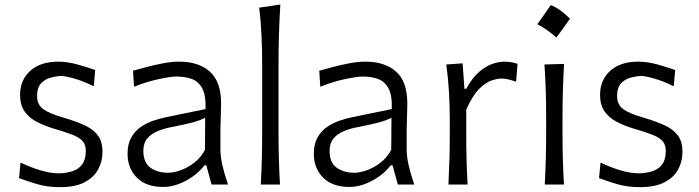

<svg xmlns="http://www.w3.org/2000/svg" viewBox="-20 -794 3006 826"><path d="M238.3 11.2Q183.1 11.2 137.9 -2.4Q92.8 -16.1 62 -27.8L68.4 -94.7Q111.8 -73.7 154.8 -61Q197.8 -48.3 234.9 -48.3Q266.1 -49.3 292 -57.6Q317.9 -65.9 333.5 -86.7Q349.1 -107.4 349.1 -145.5Q349.1 -170.4 336.2 -186Q323.2 -201.7 292.7 -213.9Q262.2 -226.1 209.5 -241.2Q169.4 -253.4 137 -270.5Q104.5 -287.6 85.4 -315.2Q66.4 -342.8 66.4 -386.2Q66.4 -449.7 110.1 -489.3Q153.8 -528.8 231 -528.8Q270.5 -528.8 315.4 -516.1Q360.4 -503.4 389.6 -492.7L383.3 -422.9Q336.4 -445.8 298.1 -456.5Q259.8 -467.3 241.2 -467.3Q221.7 -466.3 197.8 -460Q173.8 -453.6 156.7 -435.5Q139.6 -417.5 139.6 -380.9Q139.6 -343.8 166 -324.5Q192.4 -305.2 255.9 -287.1Q306.6 -272 343.8 -255.1Q380.9 -238.3 400.9 -211.7Q420.9 -185.1 420.9 -140.1Q420.9 -99.1 402.1 -64.7Q383.3 -30.3 343 -9.5Q302.7 11.2 238.3 11.2Z M682.1 10.3Q608.4 10.3 568.6 -30Q528.8 -70.3 528.8 -132.3Q528.8 -174.3 544.4 -202.1Q560.1 -230 585 -247.3Q609.9 -264.6 638.4 -274.4Q667 -284.2 692.9 -289.6L864.3 -324.7Q866.2 -384.3 849.9 -414.3Q833.5 -444.3 804.2 -454.6Q774.9 -464.8 737.8 -464.8Q716.3 -464.8 664.8 -454.1Q613.3 -443.4 556.6 -420.9L552.2 -489.7Q576.2 -496.6 610.4 -505.6Q644.5 -514.6 681.4 -521.7Q718.3 -528.8 751 -528.8Q834 -528.8 882.6 -486.1Q931.2 -443.4 931.2 -348.1Q931.2 -325.2 929.7 -289.6Q928.2 -253.9 928.2 -220.2V-153.8Q928.2 -120.1 937 -82Q945.8 -43.9 960.9 0H890.1L867.7 -83H859.9Q828.1 -42 778.6 -15.9Q729 10.3 682.1 10.3ZM703.6 -50.8Q727.1 -50.8 757.1 -61.5Q787.1 -72.3 815.4 -94Q843.8 -115.7 861.8 -149.4L862.8 -287.1Q854 -282.7 839.6 -277.1Q825.2 -271.5 797.4 -264.4Q769.5 -257.3 719.7 -247.6Q687 -241.7 658.9 -230.2Q630.9 -218.8 613.8 -198.5Q596.7 -178.2 596.7 -145.5Q596.7 -94.2 627.2 -72.5Q657.7 -50.8 703.6 -50.8Z M1102.1 0Q1105 -57.6 1106.4 -111.1Q1107.9 -164.6 1107.9 -228.5V-515.1Q1107.9 -581.1 1105 -642.1Q1102.1 -703.1 1095.2 -761.2L1186 -774.4Q1182.1 -710.9 1180.2 -647.2Q1178.2 -583.5 1178.2 -515.1V-228.5Q1178.2 -164.6 1179.7 -111.1Q1181.2 -57.6 1184.6 0Z M1483.4 10.3Q1409.7 10.3 1369.9 -30Q1330.1 -70.3 1330.1 -132.3Q1330.1 -174.3 1345.7 -202.1Q1361.3 -230 1386.2 -247.3Q1411.1 -264.6 1439.7 -274.4Q1468.3 -284.2 1494.1 -289.6L1665.5 -324.7Q1667.5 -384.3 1651.1 -414.3Q1634.8 -444.3 1605.5 -454.6Q1576.2 -464.8 1539.1 -464.8Q1517.6 -464.8 1466.1 -454.1Q1414.6 -443.4 1357.9 -420.9L1353.5 -489.7Q1377.4 -496.6 1411.6 -505.6Q1445.8 -514.6 1482.7 -521.7Q1519.5 -528.8 1552.2 -528.8Q1635.3 -528.8 1683.8 -486.1Q1732.4 -443.4 1732.4 -348.1Q1732.4 -325.2 1731 -289.6Q1729.5 -253.9 1729.5 -220.2V-153.8Q1729.5 -120.1 1738.3 -82Q1747.1 -43.9 1762.2 0H1691.4L1668.9 -83H1661.1Q1629.4 -42 1579.8 -15.9Q1530.3 10.3 1483.4 10.3ZM1504.9 -50.8Q1528.3 -50.8 1558.3 -61.5Q1588.4 -72.3 1616.7 -94Q1645 -115.7 1663.1 -149.4L1664.1 -287.1Q1655.3 -282.7 1640.9 -277.1Q1626.5 -271.5 1598.6 -264.4Q1570.8 -257.3 1521 -247.6Q1488.3 -241.7 1460.2 -230.2Q1432.1 -218.8 1415 -198.5Q1397.9 -178.2 1397.9 -145.5Q1397.9 -94.2 1428.5 -72.5Q1459 -50.8 1504.9 -50.8Z M1909.2 0Q1912.1 -57.6 1913.6 -111.1Q1915 -164.6 1915 -228.5V-280.8Q1915 -337.4 1911.6 -397.5Q1908.2 -457.5 1899.9 -516.6L1970.2 -521.5L1978 -412.1H1985.8Q2011.7 -459.5 2041 -484.6Q2070.3 -509.8 2098.6 -519.3Q2127 -528.8 2149.4 -528.8Q2177.7 -528.8 2206.5 -519.5L2200.2 -442.4Q2184.6 -448.2 2168 -452.1Q2151.4 -456.1 2137.7 -456.1Q2119.6 -456.1 2094 -447.5Q2068.4 -439 2040.3 -410.4Q2012.2 -381.8 1985.8 -322.3V-226.1Q1985.8 -164.1 1987.1 -110.8Q1988.3 -57.6 1991.7 0Z M2349.4 -772.2Q2387.5 -757.7 2432.1 -713.7Q2403.1 -671.8 2373.5 -632.6Q2355.3 -649.2 2334.6 -663.7Q2313.9 -678.2 2291.9 -690Q2306.9 -710.4 2320.6 -730.6Q2334.3 -750.7 2349.4 -772.2ZM2323.7 0Q2326.7 -57.6 2328.1 -111.1Q2329.6 -164.6 2329.6 -228.5V-280.8Q2329.6 -348.6 2327.9 -403.8Q2326.2 -459 2322.3 -516.6L2406.7 -519Q2403.3 -460.9 2401.6 -405Q2399.9 -349.1 2399.9 -280.8V-228.5Q2399.9 -164.6 2401.4 -111.1Q2402.8 -57.6 2406.2 0Z M2733.4 11.2Q2678.2 11.2 2633.1 -2.4Q2587.9 -16.1 2557.1 -27.8L2563.5 -94.7Q2606.9 -73.7 2649.9 -61Q2692.9 -48.3 2730 -48.3Q2761.2 -49.3 2787.1 -57.6Q2813 -65.9 2828.6 -86.7Q2844.2 -107.4 2844.2 -145.5Q2844.2 -170.4 2831.3 -186Q2818.4 -201.7 2787.8 -213.9Q2757.3 -226.1 2704.6 -241.2Q2664.6 -253.4 2632.1 -270.5Q2599.6 -287.6 2580.6 -315.2Q2561.5 -342.8 2561.5 -386.2Q2561.5 -449.7 2605.2 -489.3Q2648.9 -528.8 2726.1 -528.8Q2765.6 -528.8 2810.5 -516.1Q2855.5 -503.4 2884.8 -492.7L2878.4 -422.9Q2831.5 -445.8 2793.2 -456.5Q2754.9 -467.3 2736.3 -467.3Q2716.8 -466.3 2692.9 -460Q2668.9 -453.6 2651.9 -435.5Q2634.8 -417.5 2634.8 -380.9Q2634.8 -343.8 2661.1 -324.5Q2687.5 -305.2 2751 -287.1Q2801.8 -272 2838.9 -255.1Q2876 -238.3 2896 -211.7Q2916 -185.1 2916 -140.1Q2916 -99.1 2897.2 -64.7Q2878.4 -30.3 2838.1 -9.5Q2797.9 11.2 2733.4 11.2Z"/></svg>

Font: Pinar-DS1-FD Regular
Style: Regular
Weight: 400
Designer: Amin Abedi
Version: Version 3.000